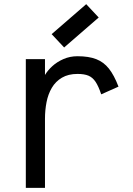

<svg xmlns="http://www.w3.org/2000/svg" viewBox="-20 -902 640 922"><path d="M104 0V-618H196V-542Q209 -564 231.5 -584.5Q254 -605 285 -618.5Q316 -632 352 -632Q406 -632 442 -618Q478 -604 503 -572.5Q528 -541 549 -486L466 -449Q453 -488 439 -509Q425 -530 405 -538.5Q385 -547 352 -547Q308 -547 277.5 -529Q247 -511 229 -480.5Q211 -450 203.5 -411.5Q196 -373 196 -332V0ZM288 -674 228 -738 394 -882 454 -818Z"/></svg>

Font: Victor Mono SemiBold
Style: Regular
Weight: 600
Monospace: yes
Designer: Rune Bjørnerås
Version: Version 1.561;gftools[0.9.30]